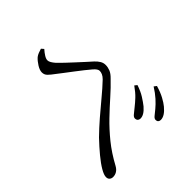

<svg xmlns="http://www.w3.org/2000/svg" viewBox="-106 -991 1213 1213"><g transform="rotate(45 500.0 -384.5)"><path d="M874 -544Q862 -544 851.5 -557Q841 -570 823 -592Q805 -614 778.5 -638Q752 -662 715 -685L728 -702Q772 -689 802.5 -672.5Q833 -656 851 -641Q897 -603 897 -568Q897 -557 891 -550.5Q885 -544 874 -544ZM775 -458Q763 -458 752 -471.5Q741 -485 724 -506Q706 -529 684 -552.5Q662 -576 624 -603L637 -619Q679 -605 709 -586Q739 -567 759 -551Q802 -514 800 -481Q799 -470 792.5 -464Q786 -458 775 -458ZM907 -67Q888 -67 855.5 -86Q823 -105 782.5 -138.5Q742 -172 699 -213Q657 -256 615.5 -304Q574 -352 534.5 -400Q495 -448 456 -489Q442 -503 429 -508.5Q416 -514 405 -514Q396 -514 386.5 -507.5Q377 -501 366 -488Q353 -473 333.5 -448.5Q314 -424 294 -397.5Q274 -371 254.5 -345.5Q235 -320 221 -302Q203 -277 188.5 -262.5Q174 -248 153 -248Q133 -248 107.5 -264Q82 -280 66 -298Q58 -308 52.5 -322Q47 -336 43 -350L59 -364Q77 -348 94 -337.5Q111 -327 124 -327Q134 -327 146 -334Q158 -341 172 -353Q190 -370 212 -393.5Q234 -417 258 -443Q282 -469 303 -492Q324 -515 338 -531Q354 -548 370 -557.5Q386 -567 405 -567Q425 -567 445.5 -559Q466 -551 489 -527Q529 -489 570.5 -442Q612 -395 659.5 -345.5Q707 -296 765.5 -248.5Q824 -201 900 -160Q920 -149 929.5 -133.5Q939 -118 939 -100Q939 -86 931 -76.5Q923 -67 907 -67Z"/></g></svg>

Font: Noto Serif KR
Style: Regular
Weight: 400
Designer: Ryoko NISHIZUKA  (kana & ideographs); Frank Grießhammer (Latin, Greek & Cyrillic); Wenlong ZHANG  (bopomofo); Sandoll Co
Foundry: Adobe
Version: Version 2.003-H1;hotconv 1.1.1;makeotfexe 2.6.0